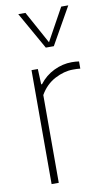

<svg xmlns="http://www.w3.org/2000/svg" viewBox="-91 -852 492 896"><g transform="rotate(-10 155.0 -404.0)"><path d="M78.5 0V-540H108.5L111.5 -467H115.5Q144 -504.5 185.2 -524.2Q226.5 -544 269.5 -544Q288.5 -544 304 -541.5V-507.5Q295 -508.5 287.2 -508.8Q279.5 -509 269 -509Q227 -509 183 -485.8Q139 -462.5 112.5 -416V0ZM162.5 -632 63 -808H97L181.5 -654L266.5 -808H300L200.5 -632Z"/></g></svg>

Font: Encode Sans SmCnd Th
Style: Regular
Weight: 100
Width: 4
Designer: Multiple Designers
Foundry: Impallari Type
Version: Version 3.002; ttfautohint (v1.8.3) -l 8 -r 50 -G 200 -x 14 